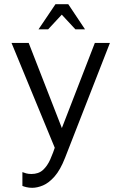

<svg xmlns="http://www.w3.org/2000/svg" viewBox="-20 -704 580 917"><path d="M134 193Q119 193 106.5 190Q94 187 87 184V118Q94 121 105 124Q116 127 130 127Q164 127 185 108Q206 89 220 57.5Q234 26 247 -14V15L35 -499H117L283 -73H268L433 -499H505L291 49Q268 108 240.5 139Q213 170 185.5 181.5Q158 193 134 193ZM164 -564 245 -684H306L386 -564H340L275 -634L210 -564Z"/></svg>

Font: Maven Pro VF Beta
Style: Regular
Weight: 400
Designer: Joe Prince
Foundry: Joe Prince
Version: Version 2.002